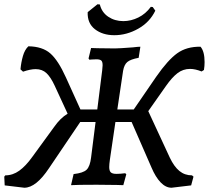

<svg xmlns="http://www.w3.org/2000/svg" viewBox="-31 -866 979 900"><path d="M928 -575Q928 -556 925 -538L914 -531Q884 -543 860 -543Q827 -543 801 -523Q775 -503 747 -463L664 -345L765 -127Q785 -85 810 -64.5Q835 -44 869 -44L876 -38L865 3L773 14Q746 14 722 -11Q698 -36 679 -81L586 -294H510L484 -117Q481 -96 481 -83Q481 -65 488.5 -58Q496 -51 515 -51Q533 -51 556 -54L561 -49L547 2L517 1L422 0Q326 0 302 2L314 -50Q359 -55 375 -70.5Q391 -86 396 -128L417 -294H345L199 -78Q138 14 83 14L-9 3L-11 -38L-6 -44Q29 -44 59.5 -66Q90 -88 120 -130L222 -270Q252 -313 286 -333L225 -465Q207 -504 187 -523Q167 -542 136 -542Q112 -542 77 -530L65 -541Q68 -574 76.5 -603.5Q85 -633 102 -649Q168 -648 205 -615.5Q242 -583 278 -503L346 -353H425L448 -536Q450 -554 450 -560Q450 -577 443.5 -582.5Q437 -588 421 -588Q405 -588 397 -587Q389 -586 388 -586L384 -592L396 -641L426 -640L508 -639Q527 -639 592 -644Q616 -647 627 -647L619 -595Q581 -588 566 -575.5Q551 -563 546 -534L519 -353H596L701 -506Q756 -585 800 -616.5Q844 -648 909 -647Q928 -625 928 -575ZM426 -846 437 -845Q446 -808 476.5 -787.5Q507 -767 547 -767Q583 -767 617.5 -784Q652 -801 676 -834L685 -833L697 -816Q671 -762 617 -731.5Q563 -701 505 -701Q450 -701 414 -729Q378 -757 380 -809Z"/></svg>

Font: Alegreya Medium
Style: Italic
Weight: 500
Italic angle: -7°
Designer: Juan Pablo del Peral
Foundry: Huerta Tipografica
Version: Version 2.008; ttfautohint (v1.8)